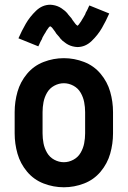

<svg xmlns="http://www.w3.org/2000/svg" viewBox="-20 -784 540 812"><path d="M307 -585Q302 -585 297 -586Q292 -587 287 -588Q282 -589 277.5 -591Q273 -593 268.5 -595Q264 -597 260 -600Q256 -603 252 -606L244 -612Q241 -616 237 -619L231 -627Q228 -630 225 -634L218 -642L213 -650Q210 -654 207 -658Q204 -662 201 -666Q198 -670 192 -673Q189 -671 187 -669L182 -662L177 -655L173 -648L172 -646L170 -643L168 -640Q166 -637 164 -633Q162 -629 160 -626L157 -618Q155 -614 153 -611L149 -603L146 -596L142 -588L58 -622Q72 -654 89 -683.5Q106 -713 132.5 -738.5Q159 -764 193 -764Q198 -764 203 -763Q208 -762 213 -761Q218 -760 222.5 -758Q227 -756 231.5 -754Q236 -752 240 -749Q244 -746 248 -743L256 -737Q259 -733 263 -730L269 -722Q272 -719 275 -715L282 -707L287 -699Q290 -695 293 -691Q296 -687 299 -683Q302 -679 308 -675Q311 -678 313 -680L318 -687L323 -694L327 -701L332 -709Q334 -712 336 -716Q338 -720 340 -723L343 -731Q345 -734 347 -738L351 -746L354 -753L358 -761L442 -727Q428 -695 411 -665.5Q394 -636 367.5 -610.5Q341 -585 307 -585ZM250 8Q206 8 164.5 -8Q123 -24 94.5 -58Q66 -92 54 -134Q42 -176 42 -220V-310Q42 -354 54 -396Q66 -438 94.5 -472Q123 -506 164.5 -522Q206 -538 250 -538Q294 -538 335.5 -522Q377 -506 405.5 -472Q434 -438 446 -396Q458 -354 458 -310V-220Q458 -176 446 -134Q434 -92 405.5 -58Q377 -24 335.5 -8Q294 8 250 8ZM250 -98Q271 -98 290.5 -108.5Q310 -119 321 -138Q332 -157 336 -178Q340 -199 340 -220V-310Q340 -331 336 -352Q332 -373 321 -392Q310 -411 290.5 -421.5Q271 -432 250 -432Q229 -432 209.5 -421.5Q190 -411 179 -392Q168 -373 164 -352Q160 -331 160 -310V-220Q160 -199 164 -178Q168 -157 179 -138Q190 -119 209.5 -108.5Q229 -98 250 -98Z"/></svg>

Font: Iosevka SS01
Style: Bold
Weight: 700
Monospace: yes
Designer: Belleve Invis
Foundry: Belleve Invis
Version: 2.3.3; ttfautohint (v1.8.3)